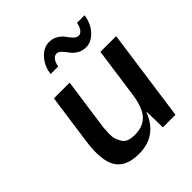

<svg xmlns="http://www.w3.org/2000/svg" viewBox="-202 -848 984 984"><g transform="rotate(-45 290.0 -356.0)"><path d="M420 0H419L416 -119Q368 10 237 10Q142 10 107.5 -47Q73 -104 91 -230L129 -500H243L208 -253Q204 -226 202.5 -211Q201 -196 200.5 -171.5Q200 -147 205 -133Q210 -119 219 -103.5Q228 -88 246 -81Q264 -74 290 -74Q352 -74 384.5 -111Q417 -148 428 -230L466 -500H580L510 0ZM205 -600Q212 -652 244 -687Q276 -722 315 -722Q343 -722 364 -708.5Q385 -695 395.5 -679.5Q406 -664 419 -650.5Q432 -637 446 -637Q460 -637 471 -651Q482 -665 486 -690H541Q534 -638 502 -603Q470 -568 431 -568Q403 -568 382 -581.5Q361 -595 350.5 -610.5Q340 -626 327 -639.5Q314 -653 301 -653Q286 -653 275 -639Q264 -625 260 -600Z"/></g></svg>

Font: Fivo Sans Modern Med
Style: Italic
Weight: 450
Designer: Alexander Slobzheninov
Foundry: Alexander Slobzheninov
Version: 1.0